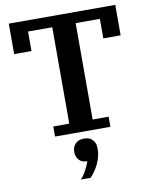

<svg xmlns="http://www.w3.org/2000/svg" viewBox="-102 -774 897 1124"><g transform="rotate(-10 346.0 -212.0)"><path d="M181 -60H276V-633H132V-517H29V-698H662V-517H559V-633H415V-60H510V0H181ZM286 274Q305 254 320.5 224.5Q336 195 342 175Q310 175 293 156.5Q276 138 276 110V107Q276 80 293.5 60.5Q311 41 345 41Q379 41 396.5 60.5Q414 80 414 108V116Q414 158 394 200.5Q374 243 344 274H286Z"/></g></svg>

Font: IBM Plex Serif SmBld
Style: Regular
Weight: 600
Designer: Mike Abbink, Paul van der Laan, Pieter van Rosmalen
Foundry: Bold Monday
Version: Version 3.001